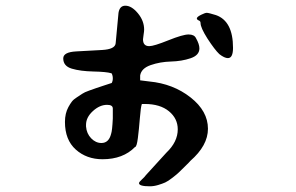

<svg xmlns="http://www.w3.org/2000/svg" viewBox="-20 -650 1040 674"><path d="M202 -445Q202 -467 247 -469.5Q292 -472 338 -474.5Q384 -477 386 -498L396 -605Q400 -630 420 -630Q442 -630 464 -603.5Q486 -577 486 -546Q486 -540 484 -528Q482 -516 482 -512Q482 -488 504 -488Q520 -488 571 -508.5Q622 -529 642 -529Q662 -529 668 -516Q680 -495 680 -480Q680 -456 649 -445.5Q618 -435 580 -434Q542 -433 509 -421.5Q476 -410 472 -385V-368L504 -364Q588 -356 649 -308Q710 -260 710 -198Q710 -139 648 -85Q646 -82 629 -65.5Q612 -49 607 -44Q602 -39 586 -26.5Q570 -14 560 -9.5Q550 -5 535 -0.5Q520 4 506 4Q468 4 468 -7Q468 -11 478 -20Q488 -29 492 -35L564 -114Q604 -152 604 -196Q604 -234 573 -259.5Q542 -285 488 -285H478Q474 -274 471 -235.5Q468 -197 464 -165.5Q460 -134 454 -134Q412 -91 340 -91Q284 -91 246 -125Q208 -159 208 -222Q208 -237 211 -250Q214 -263 220 -274Q226 -285 232 -293Q238 -301 250 -308.5Q262 -316 269 -321Q276 -326 293 -332Q310 -338 317 -340.5Q324 -343 344 -349.5Q364 -356 370 -358Q372 -358 373 -360Q374 -362 375 -366Q376 -370 376 -375Q376 -380 375 -384Q374 -388 373 -390.5Q372 -393 370 -393Q354 -398 308 -399Q262 -400 232 -409Q202 -418 202 -445ZM282 -206Q284 -181 300 -164.5Q316 -148 336 -148Q362 -148 370 -180Q374 -191 376 -234V-269Q376 -282 356 -282Q330 -282 306 -260Q282 -238 282 -212ZM678 -578Q660 -586 688 -599Q700 -605 706 -605Q712 -605 738 -597Q798 -576 798 -482Q798 -446 780 -446Q768 -446 750 -460Q734 -475 708 -515Q684 -553 684 -569Q684 -576 678 -578Z"/></svg>

Font: NaniFont Regular
Style: Regular
Weight: 400
Designer: Nanigashitei
Version: Version 1.036